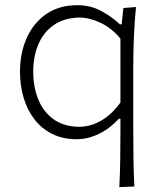

<svg xmlns="http://www.w3.org/2000/svg" viewBox="-20 -540 642 759"><path d="M292.5 -38.6Q229 -40 189 -70.6Q148.9 -101.1 130.1 -150.1Q111.3 -199.2 111.3 -255.9Q111.3 -315.4 131.1 -363.5Q150.9 -411.6 191.7 -440.4Q232.4 -469.2 294.4 -470.7Q334.5 -470.2 377.9 -449.7Q421.4 -429.2 456.1 -387.2V-134.8Q422.4 -87.9 380.6 -63.5Q338.9 -39.1 292.5 -38.6ZM451.7 199.7 511.2 197.3Q508.3 140.1 507.6 86.9Q506.8 33.7 506.8 -29.3V-277.3Q506.8 -334 509.3 -393.8Q511.7 -453.6 517.6 -512.2L467.8 -508.3L460.9 -443.8H454.1Q424.3 -472.2 381.6 -495.8Q338.9 -519.5 285.2 -519.5Q214.4 -519.5 163.8 -485.1Q113.3 -450.7 86.2 -391.1Q59.1 -331.5 59.1 -255.9Q59.1 -202.1 73.2 -154.1Q87.4 -106 115.5 -69.1Q143.6 -32.2 185.5 -11Q227.5 10.3 283.2 10.3Q326.7 10.3 369.9 -10.3Q413.1 -30.8 449.7 -70.3H456.1V-27.8Q456.1 34.2 455.3 88.4Q454.6 142.6 451.7 199.7Z"/></svg>

Font: Pinar-VF
Style: Regular
Weight: 300
Designer: Amin Abedi
Version: Version 3.0